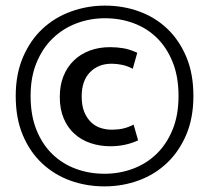

<svg xmlns="http://www.w3.org/2000/svg" viewBox="-20 -655 745 684"><path d="M378 -193Q400 -193 418 -197Q436 -201 456 -211L472 -155Q427 -134 373 -134Q336 -134 303 -145Q270 -156 245.5 -178Q221 -200 207 -233Q193 -266 193 -310Q193 -351 206 -383.5Q219 -416 242.5 -439Q266 -462 299 -474.5Q332 -487 372 -487Q397 -487 420 -483Q443 -479 469 -467L453 -410Q434 -420 415 -424Q396 -428 378 -428Q330 -428 300.5 -397.5Q271 -367 271 -312Q271 -278 280.5 -255.5Q290 -233 305 -219Q320 -205 339 -199Q358 -193 378 -193ZM354 -635Q418 -635 475 -614.5Q532 -594 575 -553.5Q618 -513 643.5 -453Q669 -393 669 -313Q669 -235 643.5 -175Q618 -115 574.5 -74Q531 -33 473.5 -12Q416 9 352 9Q288 9 231 -11.5Q174 -32 130.5 -72.5Q87 -113 61.5 -173Q36 -233 36 -313Q36 -391 62 -451.5Q88 -512 131.5 -552.5Q175 -593 233 -614Q291 -635 354 -635ZM354 -590Q301 -590 253 -572Q205 -554 168.5 -519Q132 -484 110.5 -432.5Q89 -381 89 -313Q89 -244 110 -192Q131 -140 167 -105.5Q203 -71 250.5 -53.5Q298 -36 352 -36Q406 -36 454 -54Q502 -72 538 -107Q574 -142 595 -193.5Q616 -245 616 -313Q616 -382 595 -434Q574 -486 538.5 -520.5Q503 -555 455.5 -572.5Q408 -590 354 -590Z"/></svg>

Font: Mukta
Style: Bold
Weight: 700
Designer: Girish Dalvi and Yashodeep Gholap
Foundry: Ek Type
Version: Version 2.538;PS 1.002;hotconv 16.6.51;makeotf.lib2.5.65220;